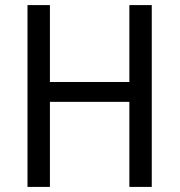

<svg xmlns="http://www.w3.org/2000/svg" viewBox="-20 -734 705 754"><path d="M576 0V-714H488V-412H176V-714H88V0H176V-334H488V0Z"/></svg>

Font: Noto Sans Arabic UI SmCn
Style: Regular
Weight: 400
Width: 4
Designer: Monotype Design Team, Nadine Chahine and Nizar Qandah
Foundry: Monotype Imaging Inc.
Version: Version 2.010